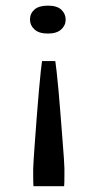

<svg xmlns="http://www.w3.org/2000/svg" viewBox="-20 -472 346 678"><path d="M128.4 -256.3H175.3Q176.8 -248 179.9 -219.7Q183.1 -191.4 186.8 -151.1Q190.4 -110.8 193.8 -66.7Q197.3 -22.5 200.4 17.8Q203.6 58.1 205.6 86.4Q207.5 114.7 207.5 123Q207.5 125.5 207.5 139.9Q207.5 154.3 207.3 168.7Q207 183.1 206.5 185.5H98.1Q97.7 183.1 97.4 168.9Q97.2 154.8 97.2 140.6Q97.2 126.5 97.2 124Q97.2 115.7 99.1 87.2Q101.1 58.6 104 18.1Q106.9 -22.5 110.4 -66.7Q113.8 -110.8 117.4 -151.4Q121.1 -191.9 124 -220.2Q127 -248.5 128.4 -256.3ZM149.4 -452.1Q181.6 -452.1 196.8 -437.5Q211.9 -422.9 211.9 -402.8Q211.9 -382.3 196 -367.9Q180.2 -353.5 149.4 -353.5Q117.2 -353.5 101.6 -368.2Q85.9 -382.8 85.9 -402.8Q85.9 -424.3 101.6 -438.2Q117.2 -452.1 149.4 -452.1Z"/></svg>

Font: Kameron Medium
Style: Regular
Weight: 500
Designer: Vernon Adams
Foundry: Vernon Adams
Version: Version 1.100